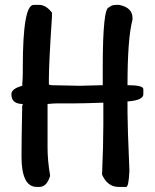

<svg xmlns="http://www.w3.org/2000/svg" viewBox="-20 -753 623 774"><path d="M138.6 -733.3Q165 -733.3 189.4 -702.2V-683.9Q177 -498.3 177 -430.7V-412Q179.4 -412 184.7 -409.6Q286.8 -407.2 302.2 -407.2Q311.8 -407.2 394.2 -409.6V-480.1Q394.2 -723.3 419.7 -723.3Q429.7 -733.3 448 -733.3H460.4Q514.1 -722.3 514.1 -681.1V-673.4Q494 -598.1 494 -409.6Q557.8 -409.6 557.8 -393.8V-373.1Q557.8 -349.6 498.8 -344.4H494V-299.8Q494 -247.5 501.7 -64.7Q498.8 0 488.7 0.5H458Q413.9 0.5 391.4 -48.9Q396.6 -169.3 396.6 -252.8V-339.1Q315.6 -336.2 276.7 -336.2H210.1Q197.1 -336.2 171.7 -333.8V-158.8Q171.7 -106 181.8 -46.5V-43.6Q168.8 0.5 138.6 0.5H128.1Q66.7 0.5 66.7 -122.3Q66.7 -177.9 69.5 -326.1Q71.9 -330.9 71.9 -333.8Q25.9 -333.8 25.9 -373.1Q25.9 -395.2 69.5 -407.2Q71.9 -442.2 71.9 -459V-480.1Q71.9 -733.3 115.6 -733.3Z"/></svg>

Font: Namteng
Style: Regular
Weight: 400
Designer: Khon Soe Zaw Thu
Foundry: MPUA
Version: Version 1.03 June 17, 2016